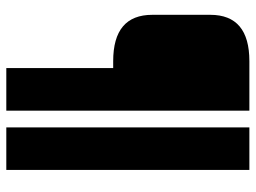

<svg xmlns="http://www.w3.org/2000/svg" viewBox="-121 -561 811 609"><g transform="rotate(90 284.5 -256.5)"><path d="M384 -642H519V129H384ZM331 -642V129H196V-210H174Q27 -210 27 -334V-518Q27 -642 174 -642Z"/></g></svg>

Font: Teko
Style: Bold
Weight: 700
Designer: Manushi Parikh, Jonny Pinhorn
Foundry: Indian Type Foundry
Version: Version 1.106;PS 1.0;hotconv 1.0.78;makeotf.lib2.5.61930; tt